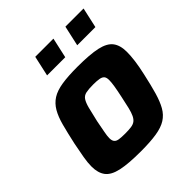

<svg xmlns="http://www.w3.org/2000/svg" viewBox="-196 -830 964 964"><g transform="rotate(-45 286.5 -347.5)"><path d="M250 8Q161 8 111 -3Q61 -14 40.5 -41Q20 -68 20 -114Q20 -141 26 -175.5Q32 -210 41 -255Q55 -319 67 -364Q79 -409 96.5 -439Q114 -469 141.5 -486.5Q169 -504 213.5 -511Q258 -518 324 -518Q413 -518 462.5 -507Q512 -496 532.5 -469Q553 -442 553 -395Q553 -368 548.5 -333.5Q544 -299 534 -255Q520 -191 507 -146Q494 -101 477 -71Q460 -41 432.5 -23.5Q405 -6 360.5 1Q316 8 250 8ZM257 -111Q283 -111 300 -113.5Q317 -116 327.5 -124Q338 -132 345.5 -147.5Q353 -163 359.5 -189.5Q366 -216 374 -255Q382 -292 386 -317Q390 -342 390 -358Q390 -376 383 -384.5Q376 -393 360 -396Q344 -399 317 -399Q285 -399 266 -395Q247 -391 237 -376Q227 -361 219.5 -332.5Q212 -304 201 -255Q194 -217 189 -192Q184 -167 184 -151Q184 -134 191 -125Q198 -116 214 -113.5Q230 -111 257 -111ZM400 -595 424 -703H553L529 -595ZM186 -595 210 -703H339L315 -595Z"/></g></svg>

Font: Saira Thin
Style: Bold Italic
Weight: 700
Italic angle: -12°
Version: Version 1.101